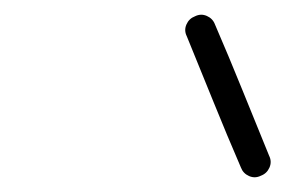

<svg xmlns="http://www.w3.org/2000/svg" viewBox="-20 -543 394 259"><path d="M243 -521Q251 -525 259 -521.5Q267 -518 270 -510Q289 -466 307 -421.5Q325 -377 343 -333Q347 -325 343.5 -317Q340 -309 332 -306Q324 -302 316 -305.5Q308 -309 305 -317Q286 -361 268 -405.5Q250 -450 232 -494Q228 -502 231.5 -510Q235 -518 243 -521Z"/></svg>

Font: FRB American Cursive Medium
Style: Italic
Weight: 500
Italic angle: -25°
Version: Version 2.0;Modular Font Editor K font №1